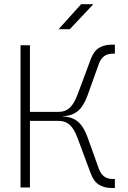

<svg xmlns="http://www.w3.org/2000/svg" viewBox="-20 -914 626 936"><path d="M80.1 0V-693.4H126V-368.7H266.6Q298.3 -368.7 319.6 -388.2Q340.8 -407.7 357.4 -451.2L422.4 -625.5Q437 -665 463.1 -680.7Q489.3 -696.3 523.9 -696.3H540V-652.3H528.3Q480 -652.3 461.9 -602.5L406.7 -448.7Q388.2 -397 359.9 -373Q331.5 -349.1 287.1 -347.7V-346.2Q331.5 -344.7 359.9 -320.8Q388.2 -296.9 406.7 -245.1L461.9 -91.3Q480 -41.5 528.3 -41.5H540V2.4H523.9Q489.3 2.4 463.1 -13.2Q437 -28.8 422.4 -68.4L357.4 -242.7Q341.3 -286.1 319.8 -305.4Q298.3 -324.7 266.6 -324.7H126V0ZM265.6 -771.5 375.5 -893.6H435.1L320.3 -771.5Z"/></svg>

Font: Cascadia Code NF ExtraLight
Style: Regular
Weight: 200
Monospace: yes
Designer: Aaron Bell
Foundry: Saja Typeworks
Version: Version 2404.023; ttfautohint (v1.8.4)